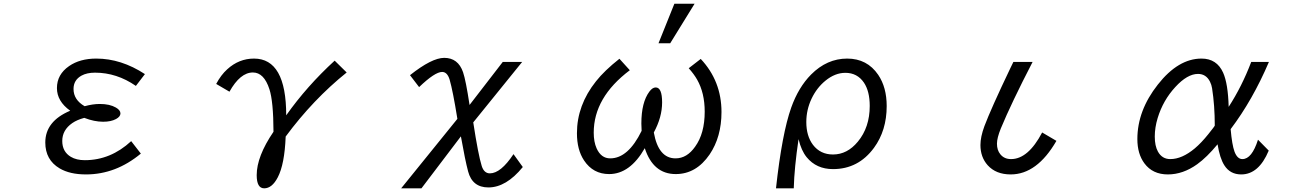

<svg xmlns="http://www.w3.org/2000/svg" viewBox="-20 -900 7040 1039"><path d="M742.2 -68.8Q606.4 43.9 445.3 43.9Q357.9 43.9 302.7 11.2Q225.1 -34.7 225.1 -128.9Q225.1 -244.1 359.9 -300.8Q288.1 -352.1 288.1 -423.3Q288.1 -497.1 354 -542.5Q412.6 -583 501 -583Q635.7 -583 764.2 -499L715.3 -435.1Q611.8 -506.8 494.1 -506.8Q450.2 -506.8 420.9 -490.7Q377.9 -466.8 377.9 -418.5Q377.9 -359.9 438 -325.2Q481.9 -337.4 520 -337.4Q573.7 -337.4 607.4 -317.9Q631.8 -303.7 631.8 -286.1Q631.8 -269 607.9 -255.9Q580.6 -241.2 538.1 -241.2Q490.2 -241.2 436 -262.2Q396.5 -251.5 371.1 -233.9Q316.9 -196.3 316.9 -137.2Q316.9 -79.1 363.3 -51.3Q393.6 -33.2 439 -33.2Q578.6 -33.2 689.9 -136.2Z M1149.9 -445.8Q1175.8 -494.6 1209.5 -524.9Q1272.9 -583 1354.5 -583Q1528.8 -583 1528.8 -275.9Q1641.1 -434.6 1791 -571.8L1856 -507.8Q1673.8 -361.3 1525.9 -161.1Q1520 -10.3 1482.9 60.1Q1452.1 119.1 1409.7 119.1Q1369.1 119.1 1369.1 47.9Q1369.1 -53.7 1460 -187Q1459.5 -350.6 1438 -417Q1408.7 -507.8 1348.6 -507.8Q1279.8 -507.8 1221.7 -403.8Z M2700.7 -564.9H2805.7L2541 -237.8Q2567.9 -62 2586.9 -1.5Q2599.6 38.1 2630.9 38.1Q2689.9 38.1 2758.8 -65.9L2809.1 3.9Q2719.2 114.3 2623 114.3Q2536.1 114.3 2513.2 27.8Q2497.1 -32.2 2474.1 -162.1L2260.7 119.1H2150.9L2455.1 -256.8Q2430.7 -408.7 2413.1 -469.2Q2400.4 -510.7 2372.6 -510.7Q2333.5 -510.7 2248 -428.7L2198.7 -493.2Q2316.9 -586.9 2383.8 -586.9Q2459 -586.9 2485.8 -509.3Q2501 -464.8 2521 -332Z M3543.5 -666 3629.4 -879.9H3738.8L3606.9 -666ZM3707 -530.8 3772 -581.1Q3884.3 -461.4 3884.3 -293.9Q3884.3 -159.2 3820.3 -64.5Q3747.6 42 3636.7 42Q3514.6 42 3469.2 -98.1Q3389.2 42 3276.4 42Q3189.5 42 3140.6 -31.7Q3102.1 -89.4 3102.1 -179.2Q3102.1 -330.6 3205.1 -460Q3251 -518.1 3332 -582L3388.2 -520Q3192.9 -373 3192.9 -182.1Q3192.9 -132.3 3208.5 -97.2Q3232.9 -43 3282.2 -43Q3379.4 -43 3452.1 -191.9Q3450.7 -214.8 3450.7 -231.4Q3450.7 -346.2 3494.1 -404.3Q3510.7 -426.8 3528.3 -426.8Q3563 -426.8 3563 -345.7Q3563 -266.1 3518.1 -183.1Q3543 -43 3635.7 -43Q3697.3 -43 3741.7 -106.4Q3793.5 -177.7 3793.5 -295.9Q3793.5 -397 3752.4 -469.2Q3735.8 -498.5 3707 -530.8Z M4179.2 119.1Q4211.9 -178.2 4261.7 -317.9Q4300.8 -427.7 4369.1 -496.6Q4455.1 -583 4564.5 -583Q4672.4 -583 4732.4 -495.1Q4778.3 -427.2 4778.3 -326.2Q4778.3 -193.8 4709.5 -100.1Q4625 15.1 4487.8 15.1Q4397.9 15.1 4345.2 -49.3Q4315.9 -85.4 4301.3 -147Q4278.3 8.3 4275.4 119.1ZM4554.7 -505.9Q4498.5 -505.9 4446.3 -462.9Q4399.9 -424.8 4372.1 -366.7Q4343.3 -306.2 4343.3 -239.7Q4343.3 -164.1 4379.4 -116.2Q4419.4 -64 4487.8 -64Q4564.9 -64 4622.1 -133.3Q4686.5 -210.9 4686.5 -326.7Q4686.5 -405.8 4655.3 -452.6Q4619.1 -505.9 4554.7 -505.9Z M5696.8 -137.7Q5591.8 43.9 5449.2 43.9Q5369.6 43.9 5324.7 -5.9Q5285.6 -49.8 5285.6 -115.2Q5285.6 -159.2 5307.1 -217.3Q5342.3 -311 5447.8 -531.7L5463.9 -564.9H5567.9Q5452.6 -341.8 5396 -205.1Q5375 -153.3 5375 -122.6Q5375 -87.4 5393.1 -65.4Q5414.1 -39.1 5451.2 -39.1Q5543.9 -39.1 5619.6 -183.1Z M6845.7 -85Q6792 43.9 6696.8 43.9Q6636.7 43.9 6605.5 -5.4Q6581.1 -43.5 6568.8 -119.1Q6510.3 -48.3 6458.5 -11.2Q6381.8 43.9 6299.8 43.9Q6217.3 43.9 6172.9 -16.1Q6134.8 -67.4 6134.8 -147.5Q6134.8 -301.8 6245.6 -442.4Q6356 -583 6481.9 -583Q6564.9 -583 6599.1 -506.3Q6625.5 -446.8 6628.9 -321.8Q6700.2 -431.6 6751 -564.9H6846.7Q6758.3 -357.9 6639.6 -201.2Q6647 -116.2 6660.6 -79.1Q6675.8 -39.1 6703.1 -39.1Q6754.4 -39.1 6787.6 -144ZM6553.7 -220.7Q6553.7 -329.1 6539.1 -422.4Q6536.1 -441.4 6527.8 -458Q6506.8 -500 6462.9 -500Q6405.3 -500 6340.3 -429.2Q6273.9 -357.4 6244.6 -261.2Q6229 -209.5 6229 -161.1Q6229 -110.8 6246.1 -79.6Q6268.6 -39.1 6313 -39.1Q6376.5 -39.1 6445.8 -97.2Q6481.4 -127.4 6518.6 -173.8Q6553.7 -217.3 6553.7 -220.7Z"/></svg>

Font: BIZ UDPGothic
Style: Regular
Weight: 400
Designer: TypeBank Co., Ltd.
Foundry: Morisawa Inc.
Version: Version 1.051